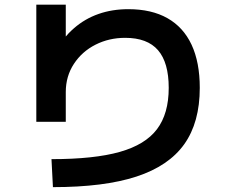

<svg xmlns="http://www.w3.org/2000/svg" viewBox="-20 -756 978 810"><path d="M691.8 -385.4Q691.8 -491.9 646.7 -544.2Q601.6 -596.4 507.9 -596.4Q440 -596.4 382.9 -567.5Q325.8 -538.6 291.7 -486.4Q257.5 -434.2 257.5 -367.5V-242.2H133.2V-736.3H257.5V-537.1H209.9Q246.2 -596.9 292.1 -636.9Q338.1 -677 395.7 -697.1Q453.2 -717.3 521.4 -717.3Q619.2 -717.3 686.4 -679.3Q753.5 -641.4 788.2 -567.3Q822.8 -493.1 822.8 -385.4Q822.8 -239.6 757.3 -147.6Q691.8 -55.7 555.6 -11.1Q419.3 33.5 203.3 33.5L197.2 -84.6Q377.1 -84.6 485.1 -115.1Q593.1 -145.6 642.4 -211.1Q691.8 -276.5 691.8 -385.4Z"/></svg>

Font: WEMIX Pretendard Variable
Style: Regular
Weight: 400
Designer: Base glyphs from Inter by Rasmus Andersson; Hangeul glyphs from Noto Sans CJK(Source Han Sans) by Jang Soo-young and Kan
Foundry: Kil Hyung-jin
Version: Version 1.000;Glyphs 3.2 (3208)